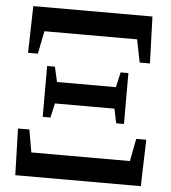

<svg xmlns="http://www.w3.org/2000/svg" viewBox="-53 -790 746 838"><g transform="rotate(5 320.0 -371.0)"><path d="M595 0 601 -204H557L538 -105H106L89 -204H39L45 0ZM176 -264 190 -327H451L464 -264H498V-487H464L449 -421H191L176 -487H142V-264ZM97 -537 117 -637H523L543 -537H588L581 -742H59L54 -537Z"/></g></svg>

Font: AllPunType Bold
Style: Regular
Weight: 700
Version: 1.0